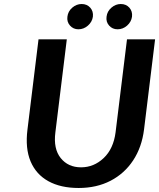

<svg xmlns="http://www.w3.org/2000/svg" viewBox="-20 -923 793 957"><path d="M372 14Q282.5 14 221.2 -19.8Q160 -53.5 132.5 -118.5Q105 -183.5 117 -278L172 -727H313L256 -263Q245.5 -181.5 282.5 -135.2Q319.5 -89 384 -89Q448 -89 496.8 -135.2Q545.5 -181.5 556 -263L613 -727H753L698 -278Q687 -189.5 643.8 -123.8Q600.5 -58 531 -22Q461.5 14 372 14ZM370.8 -777Q345.5 -777 329 -795.5Q312.5 -814 316 -839.9Q319 -866.5 340.1 -884.8Q361.3 -903 387 -903Q413.5 -903 429.8 -884.8Q446 -866.5 443 -839.9Q439.4 -813.9 418.3 -795.4Q397.3 -777 370.8 -777ZM566 -777Q540.3 -777 523.9 -795.5Q507.5 -814 511.1 -840Q514.2 -866.7 535.3 -884.8Q556.5 -903 582 -903Q608.5 -903 624.8 -884.8Q641 -866.5 638 -839.9Q634.4 -813.9 613.5 -795.4Q592.5 -777 566 -777Z"/></svg>

Font: Expletus Sans
Style: Italic
Weight: 400
Italic angle: -7°
Designer: Jasper de Waard
Foundry: Designtown
Version: Version 7.500